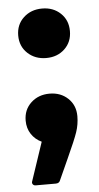

<svg xmlns="http://www.w3.org/2000/svg" viewBox="-52 -567 400 773"><g transform="rotate(-5 148.0 -180.5)"><path d="M43 -434Q43 -478 73 -506Q103 -534 148 -534Q193 -534 222.5 -506Q252 -478 252 -434Q252 -390 222.5 -362Q193 -334 148 -334Q103 -334 73 -362Q43 -390 43 -434ZM61 173Q53 173 49 167.5Q45 162 48 155L100 0Q74 -12 58.5 -35.5Q43 -59 43 -90Q43 -134 73 -162Q103 -190 148 -190Q193 -190 222.5 -162Q252 -134 252 -90Q252 -57 241.5 -26Q231 5 198 77L160 161Q156 173 142 173Z"/></g></svg>

Font: LINE Seed Sans TH App ExtraBold
Style: Regular
Weight: 800
Designer: Dalton Maag Ltd | Thai characters by Cadson Demak Co.,Ltd.
Foundry: Dalton Maag Ltd
Version: Version 1.003